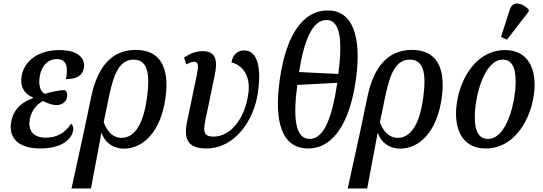

<svg xmlns="http://www.w3.org/2000/svg" viewBox="-20 -829 3066 1085"><path d="M207 10C326 10 384 -39 393 -91C397 -110 390 -123 382 -130C347 -76 298 -51 240 -51C164 -51 138 -95 148 -154C159 -213 196 -244 223 -258C254 -243 279 -235 300 -235C330 -235 355 -254 359 -280C362 -300 356 -313 347 -320C317 -320 275 -311 234 -299C210 -307 195 -348 205 -400C215 -458 251 -495 302 -495C358 -495 365 -449 353 -382C423 -382 447 -408 454 -445C462 -495 429 -546 315 -546C207 -546 118 -493 102 -398C92 -339 118 -297 167 -278L166 -274C110 -255 56 -216 43 -139C28 -54 79 10 207 10Z M495 -280 454 -84 384 236H494L553 -77H555C574 -18 626 11 680 11C788 11 888 -83 915 -274C940 -454 881 -547 747 -547C607 -547 529 -445 495 -280ZM667 -50C621 -50 586 -82 566 -139L598 -293C624 -415 657 -492 735 -492C813 -492 830 -415 810 -273C787 -106 729 -50 667 -50Z M1146 10C1307 10 1416 -148 1438 -309C1456 -437 1440 -544 1359 -544C1323 -544 1295 -520 1288 -476C1339 -465 1400 -413 1383 -297C1363 -158 1283 -57 1187 -57C1125 -57 1129 -94 1142 -157L1192 -397C1210 -481 1206 -540 1124 -540C1087 -540 1050 -524 1020 -504L1033 -465C1050 -474 1065 -480 1077 -480C1103 -480 1103 -456 1091 -400L1038 -145C1015 -40 1044 10 1146 10Z M1722 10C1864 10 1957 -137 1991 -378C2025 -620 1974 -770 1833 -770C1685 -770 1595 -620 1561 -379C1527 -137 1574 10 1722 10ZM1892 -411 1670 -422C1699 -604 1746 -716 1825 -716C1902 -716 1917 -604 1892 -411ZM1730 -44C1649 -44 1635 -160 1660 -349L1886 -361C1856 -160 1810 -44 1730 -44Z M2056 -280 2015 -84 1945 236H2055L2114 -77H2116C2135 -18 2187 11 2241 11C2349 11 2449 -83 2476 -274C2501 -454 2442 -547 2308 -547C2168 -547 2090 -445 2056 -280ZM2228 -50C2182 -50 2147 -82 2127 -139L2159 -293C2185 -415 2218 -492 2296 -492C2374 -492 2391 -415 2371 -273C2348 -106 2290 -50 2228 -50Z M2845 -605 2967 -763 2968 -775C2933 -812 2878 -828 2861 -775L2811 -620ZM2724 10C2913 10 3001 -205 3001 -349C3001 -489 2927 -546 2835 -546C2648 -546 2557 -337 2557 -187C2557 -55 2625 10 2724 10ZM2738 -44C2692 -44 2663 -78 2663 -166C2663 -285 2716 -492 2821 -492C2866 -492 2894 -458 2894 -370C2894 -254 2845 -44 2738 -44Z"/></svg>

Font: Noto Serif Condensed Medium
Style: Italic
Weight: 500
Width: 3
Italic angle: -12°
Designer: Monotype Design Team
Foundry: Monotype Imaging Inc.
Version: Version 2.013